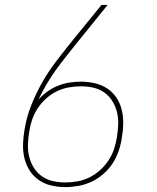

<svg xmlns="http://www.w3.org/2000/svg" viewBox="-20 -755 640 783"><path d="M246 8Q217 8 189 1.5Q161 -5 138.5 -20.5Q116 -36 101 -59.5Q86 -83 79.5 -110.5Q73 -138 74 -167.5Q75 -197 80 -226Q88 -277 107.5 -326Q127 -375 153 -420.5Q179 -466 212.5 -509.5Q246 -553 280 -595L394 -735H419L296 -583Q274 -555 251.5 -527Q229 -499 208.5 -470.5Q188 -442 170 -411.5Q152 -381 137 -349Q154 -368 174.5 -382.5Q195 -397 218 -406Q241 -415 264.5 -418.5Q288 -422 311 -422Q339 -422 367 -415.5Q395 -409 417.5 -394Q440 -379 455 -356.5Q470 -334 476.5 -307Q483 -280 482.5 -251Q482 -222 477 -194Q473 -166 464 -139.5Q455 -113 439.5 -89Q424 -65 401.5 -45.5Q379 -26 353.5 -14Q328 -2 300.5 3Q273 8 246 8ZM246 -11Q271 -11 296 -15.5Q321 -20 344.5 -31.5Q368 -43 388 -61Q408 -79 422.5 -101Q437 -123 445 -147Q453 -171 457 -196Q457 -196 457 -196Q457 -196 457 -197Q457 -197 457 -197Q457 -197 457 -197Q461 -222 462 -248Q463 -274 457 -298Q451 -322 438 -343Q425 -364 405 -378Q385 -392 360.5 -397.5Q336 -403 310 -403Q285 -403 260 -398.5Q235 -394 211.5 -382.5Q188 -371 168 -353Q148 -335 133.5 -313Q119 -291 111 -267Q103 -243 99 -217Q99 -217 99 -217Q99 -217 99 -217Q95 -192 94 -166Q93 -140 99 -116Q105 -92 118 -71Q131 -50 151 -36Q171 -22 195.5 -16.5Q220 -11 246 -11Z"/></svg>

Font: Iosevka Slab ThExObl
Style: Regular
Weight: 100
Width: 7
Italic angle: -9°
Monospace: yes
Designer: Belleve Invis
Foundry: Belleve Invis
Version: Version 11.1.1; ttfautohint (v1.8.3)